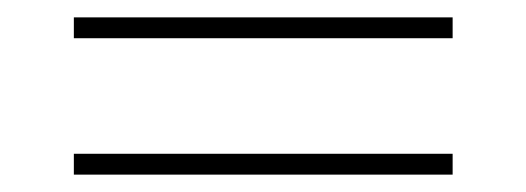

<svg xmlns="http://www.w3.org/2000/svg" viewBox="-20 -391 606 221"><path d="M65 -347V-371H501V-347ZM65 -190V-214H501V-190Z"/></svg>

Font: Lexend Thin
Style: Regular
Weight: 100
Designer: Bonnie Shaver-Troup, Thomas Jockin
Foundry: Lexend
Version: Version 1.007; ttfautohint (v1.8.3)